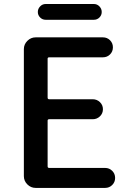

<svg xmlns="http://www.w3.org/2000/svg" viewBox="-20 -919 640 939"><path d="M154.3 0Q130.9 0 113.8 -17.1Q96.7 -34.2 96.7 -57.6V-678.7Q96.7 -702.1 113.8 -719.2Q130.9 -736.3 154.3 -736.3H483.4Q503.9 -736.3 518.1 -722.2Q532.2 -708 532.2 -687.5Q532.2 -667 518.1 -652.8Q503.9 -638.7 483.4 -638.7H220.7Q212.9 -638.7 212.9 -631.8V-441.4Q212.9 -433.6 220.7 -433.6H433.6Q454.1 -433.6 468.8 -419.4Q483.4 -405.3 483.4 -384.8Q483.4 -364.3 468.8 -350.1Q454.1 -335.9 433.6 -335.9H220.7Q212.9 -335.9 212.9 -329.1V-105.5Q212.9 -97.7 220.7 -97.7H494.1Q514.6 -97.7 528.8 -83.5Q543 -69.3 543 -48.8Q543 -28.3 528.8 -14.2Q514.6 0 494.1 0ZM203.1 -822.3Q187.5 -822.3 176.3 -833.5Q165 -844.7 165 -860.4Q165 -876 176.3 -887.7Q187.5 -899.4 203.1 -899.4H439.5Q455.1 -899.4 466.3 -887.7Q477.5 -876 477.5 -860.4Q477.5 -844.7 466.3 -833.5Q455.1 -822.3 439.5 -822.3Z"/></svg>

Font: Gen Jyuu Gothic Medium
Style: Regular
Weight: 500
Designer: [Source Han Sans]
Ryoko NISHIZUKA  (kana & ideographs); Paul D. Hunt (Latin, Greek & Cyrillic); Wenlong ZHANG  (bopomofo
Version: Version 1.002.20150607